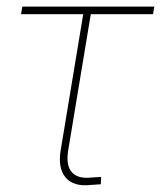

<svg xmlns="http://www.w3.org/2000/svg" viewBox="-20 -549 479 571"><path d="M250 1Q198.7 6.8 175.3 -21Q151.9 -48.8 160.2 -100.6L227.5 -506.8H42.5L46.4 -529.3H439L435.1 -506.8H250L182.6 -100.6Q175.8 -57.1 193.6 -36.9Q211.4 -16.6 252 -21Q259.3 -21.5 266.6 -22Q273.9 -22.5 280.8 -22.9L279.8 -1Q272.5 -0.5 265.1 0Q257.8 0.5 250 1Z"/></svg>

Font: Inter 24pt Thin
Style: Italic
Weight: 250
Italic angle: -9.3988°
Version: Version 4.001;git-66647c0bb